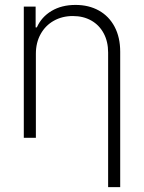

<svg xmlns="http://www.w3.org/2000/svg" viewBox="-20 -557 582 776"><path d="M125 0H76.2V-530.3H124V-446.3H128.9Q147.5 -488.3 188.2 -512.7Q229 -537.1 285.2 -537.1Q338.9 -537.1 379.6 -514.4Q420.4 -491.7 443.1 -449Q465.8 -406.2 465.8 -347.7V199.2H417V-344.7Q417 -388.7 399.2 -422.1Q381.3 -455.6 349.1 -473.9Q316.9 -492.2 274.4 -492.2Q231.4 -492.2 197.5 -473.1Q163.6 -454.1 144.3 -419.4Q125 -384.8 125 -339.8Z"/></svg>

Font: Pretendard Std ExtraLight
Style: Regular
Weight: 200
Designer: Base glyphs from Inter by Rasmus Andersson; Hangeul glyphs from Noto Sans CJK(Source Han Sans) by Jang Soo-young and Kan
Foundry: Kil Hyung-jin
Version: Version 1.309